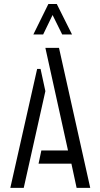

<svg xmlns="http://www.w3.org/2000/svg" viewBox="-20 -916 486 936"><path d="M142.6 -748 215.8 -896.5H256.8L331.1 -748H283.2L236.3 -842.8L190.4 -748ZM30.3 0 161.1 -580.1H177.7L201.2 -471.7L95.7 0ZM168 -118.2 181.6 -182.6H311.5L201.2 -682.6H267.6L419.9 0H353.5L328.1 -118.2Z"/></svg>

Font: Post No Bills Jaffna Medium
Style: Regular
Weight: 500
Designer: Kosala Senevirathne, Siva Puranthara, Lasantha Premarathna, Tharique Azeez
Foundry: Mooniak
Version: Version 1.220 ; ttfautohint (v1.6)